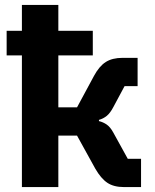

<svg xmlns="http://www.w3.org/2000/svg" viewBox="-20 -760 631 780"><path d="M69 0V-535H7V-635H69V-740H217V-635H357V-535H217V-324H293L362 -452Q383 -491 409.5 -508Q436 -525 478 -525H539V-410H486L441 -326Q428 -301 414 -289.5Q400 -278 382 -273V-268Q399 -264 413.5 -254Q428 -244 440 -222L499 -115H553V0H484Q442 0 416 -17.5Q390 -35 367 -75L293 -209H217V0Z"/></svg>

Font: IBM Plex Sans
Style: Regular
Weight: 400
Designer: Mike Abbink, Paul van der Laan, Pieter van Rosmalen
Foundry: Bold Monday
Version: Version 3.201